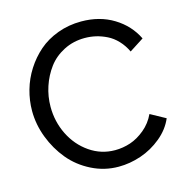

<svg xmlns="http://www.w3.org/2000/svg" viewBox="-106 -814 894 921"><g transform="rotate(-15 341.0 -354.0)"><path d="M377 -713.9Q468.8 -713.9 537.8 -671.6Q606.9 -629.4 641.1 -559.1L569.8 -513.2Q554.7 -545.4 531.7 -569.6Q508.8 -593.8 482.2 -606.9Q455.6 -620.1 428.5 -626.5Q401.4 -632.8 373 -632.8Q315.9 -632.8 268.6 -608.4Q221.2 -584 191.7 -544.2Q162.1 -504.4 146 -455.8Q129.9 -407.2 129.9 -356Q129.9 -282.2 161.6 -218Q193.4 -153.8 250.2 -114.5Q307.1 -75.2 376 -75.2Q415 -75.2 452.4 -87.6Q489.7 -100.1 524.7 -129.2Q559.6 -158.2 579.1 -200.2L653.8 -159.2Q632.3 -108.4 585.7 -70.1Q539.1 -31.7 483.6 -12.9Q428.2 5.9 372.1 5.9Q301.3 5.9 238.3 -25.9Q175.3 -57.6 132.3 -109.4Q89.4 -161.1 64.2 -226.8Q39.1 -292.5 39.1 -359.9Q39.1 -411.6 53.5 -462.6Q67.9 -513.7 96.7 -558.8Q125.5 -604 165.3 -638.7Q205.1 -673.3 260 -693.6Q314.9 -713.9 377 -713.9Z"/></g></svg>

Font: Rawline Medium
Style: Regular
Weight: 500
Designer: Matt McInerney, Pablo Impallari, Rodrigo Fuenzalida
Foundry: Matt McInerney, Pablo Impallari, Rodrigo Fuenzalida
Version: Version 4.020;PS 004.020;hotconv 1.0.88;makeotf.lib2.5.64775